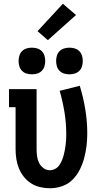

<svg xmlns="http://www.w3.org/2000/svg" viewBox="-20 -995 540 1023"><path d="M246 8Q220 8 194 2Q168 -4 146 -18Q124 -32 107.5 -52.5Q91 -73 81 -97.5Q71 -122 67 -148Q63 -174 63 -200V-424H28V-520H175V-200Q175 -181 177.5 -162.5Q180 -144 188 -127.5Q196 -111 211.5 -99.5Q227 -88 246 -88Q260 -88 273.5 -95Q287 -102 295.5 -114Q304 -126 309.5 -139.5Q315 -153 319 -167Q323 -181 325.5 -195.5Q328 -210 330 -224.5Q332 -239 332.5 -253.5Q333 -268 333 -282Q333 -340 323.5 -397.5Q314 -455 298 -511L405 -538Q424 -476 434.5 -412Q445 -348 445 -284Q445 -250 441 -217Q437 -184 428.5 -152.5Q420 -121 405 -91Q390 -61 366.5 -37.5Q343 -14 311 -3Q279 8 246 8ZM350 -599Q336 -599 322 -603Q308 -607 297.5 -617.5Q287 -628 283 -642Q279 -656 279 -670Q279 -684 283 -698Q287 -712 297.5 -722.5Q308 -733 322 -737Q336 -741 350 -741Q364 -741 378 -737Q392 -733 402.5 -722.5Q413 -712 417 -698Q421 -684 421 -670Q421 -656 417 -642Q413 -628 402.5 -617.5Q392 -607 378 -603Q364 -599 350 -599ZM150 -599Q136 -599 122 -603Q108 -607 97.5 -617.5Q87 -628 83 -642Q79 -656 79 -670Q79 -684 83 -698Q87 -712 97.5 -722.5Q108 -733 122 -737Q136 -741 150 -741Q164 -741 178 -737Q192 -733 202.5 -722.5Q213 -712 217 -698Q221 -684 221 -670Q221 -656 217 -642Q213 -628 202.5 -617.5Q192 -607 178 -603Q164 -599 150 -599ZM235 -781 180 -829 315 -975 385 -915Z"/></svg>

Font: Iosevka Gothic
Style: Bold
Weight: 700
Monospace: yes
Designer: Belleve Invis
Foundry: Belleve Invis
Version: Version 15.5.1; ttfautohint (v1.8.4)